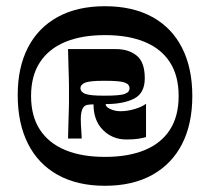

<svg xmlns="http://www.w3.org/2000/svg" viewBox="-20 -730 684 618"><path d="M318 -132Q229 -132 166 -167Q103 -202 70 -267.5Q37 -333 37 -424Q37 -513 70 -577Q103 -641 166 -675.5Q229 -710 318 -710Q407 -710 470 -675.5Q533 -641 566 -576Q599 -511 599 -421Q599 -331 566 -266.5Q533 -202 470 -167Q407 -132 318 -132ZM318 -225Q393 -225 446 -247Q499 -269 527 -312.5Q555 -356 555 -421Q555 -486 527 -529.5Q499 -573 446 -595Q393 -617 318 -617Q243 -617 190 -595Q137 -573 108.5 -529.5Q80 -486 80 -421Q80 -356 108.5 -312.5Q137 -269 190 -247Q243 -225 318 -225ZM199 -284Q200 -321 200.5 -342Q201 -363 201.5 -375.5Q202 -388 202 -399.5Q202 -411 202 -428Q202 -445 202 -456.5Q202 -468 201.5 -480.5Q201 -493 200.5 -514Q200 -535 199 -572H353Q394 -572 420 -551Q446 -530 446 -478Q446 -430 411.5 -412.5Q377 -395 320 -395Q320 -389 326.5 -384Q333 -379 344 -375.5Q355 -372 367 -372Q390 -372 413.5 -379Q437 -386 450 -396V-289Q442 -286 426 -283.5Q410 -281 387 -281Q342 -281 311.5 -311.5Q281 -342 281 -394Q270 -394 261.5 -392.5Q253 -391 248 -384Q244 -378 242 -369Q240 -360 240 -346Q240 -340 240.5 -328Q241 -316 242 -304Q243 -292 243 -284ZM316 -422Q342 -422 358.5 -423.5Q375 -425 382 -428Q390 -431 393.5 -435.5Q397 -440 397 -446Q397 -452 393.5 -456.5Q390 -461 382 -464Q375 -467 358.5 -468.5Q342 -470 316 -470Q292 -470 277 -468.5Q262 -467 254 -464Q247 -461 243 -456.5Q239 -452 239 -446Q239 -440 243 -435.5Q247 -431 254 -428Q262 -425 277 -423.5Q292 -422 316 -422Z"/></svg>

Font: Ojuju ExtraLight ExtraBold
Style: Regular
Weight: 800
Version: Version 1.000